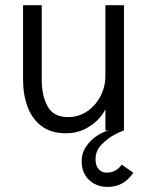

<svg xmlns="http://www.w3.org/2000/svg" viewBox="-20 -508 585 748"><path d="M398.9 220.2Q356.4 220.2 327.4 193.4Q298.3 166.5 298.3 120.1Q298.3 86.4 316.9 60.8Q335.4 35.2 358.6 20.5Q381.8 5.9 402.3 0H390.6V-82.5Q380.9 -61.5 359.6 -40Q338.4 -18.6 307.4 -3.7Q276.4 11.2 237.8 11.2Q179.2 11.2 142.1 -16.6Q105 -44.4 87.4 -92Q69.8 -139.6 69.8 -198.7V-487.8H142.6V-195.8Q142.6 -135.3 165.5 -93.5Q188.5 -51.8 245.1 -51.8Q286.6 -51.8 319.6 -74.2Q352.5 -96.7 371.6 -133.5Q390.6 -170.4 390.6 -213.4V-487.8H462.9V0Q451.2 3.9 426 16.8Q400.9 29.8 376.5 54.4Q352.1 79.1 352.1 111.8Q352.1 137.7 364.5 151.1Q377 164.6 394.5 164.6Q432.6 164.6 454.1 133.3L499.5 165Q480.5 192.4 456.3 206.3Q432.1 220.2 398.9 220.2Z"/></svg>

Font: Acari Sans
Style: Regular
Weight: 400
Designer: Alfredo Marco Pradil and Stefan Peev
Foundry: Hanken Design Co.
Version: Version 1.045;February 4, 2021;FontCreator 13.0.0.2655 64-bi